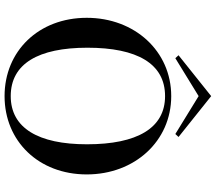

<svg xmlns="http://www.w3.org/2000/svg" viewBox="-72 -858 945 841"><g transform="rotate(90 400.5 -437.5)"><path d="M401 15C598 15 744 -134 744 -345C744 -555 598 -715 401 -715C204 -715 58 -555 58 -345C58 -134 204 15 401 15ZM401 -12C259 -12 189 -133 189 -348C189 -566 259 -688 401 -688C541 -688 612 -566 612 -346C612 -133 541 -12 401 -12ZM580 -747 401 -890 222 -747 235 -733 401 -835 567 -733Z"/></g></svg>

Font: Sprat Medium
Style: Regular
Weight: 500
Designer: Ethan Nakache
Foundry: Collletttivo
Version: Version 2.000;Glyphs 3.2 (3217)